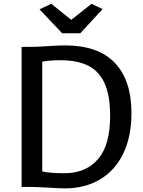

<svg xmlns="http://www.w3.org/2000/svg" viewBox="-20 -992 759 1019"><path d="M252.4 -971.7 357.9 -886.7 465.8 -971.7 524.4 -943.8 406.2 -815.4H310.1L189.9 -942.4ZM149.4 -743.2Q177.2 -743.2 226.1 -746.6Q232.9 -747.1 264.9 -749Q296.9 -751 325.2 -751Q501.5 -751 589.6 -658.2Q677.7 -565.4 677.7 -392.6Q677.7 -268.6 634.8 -178.5Q591.8 -88.4 511.7 -40.3Q431.6 7.8 322.8 7.8Q300.3 7.8 236.8 3.9Q166.5 0 136.2 0H94.7V-743.2ZM564.5 -376.5Q564.5 -484.9 535.2 -549.8Q505.9 -614.7 447.8 -643.6Q389.6 -672.4 299.8 -672.4Q242.2 -672.4 204.1 -664.6V-82Q227.1 -76.7 261.5 -74.5Q295.9 -72.3 330.6 -72.8Q439 -75.2 501.7 -149.2Q564.5 -223.1 564.5 -376.5Z"/></svg>

Font: Merriweather Sans
Style: Regular
Weight: 400
Designer: Eben Sorkin
Foundry: Eben Sorkin
Version: Version 1.006; ttfautohint (v1.4.1) -l 6 -r 50 -G 0 -x 11 -H